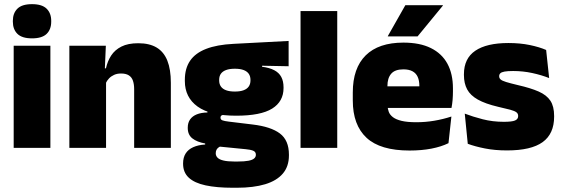

<svg xmlns="http://www.w3.org/2000/svg" viewBox="-20 -713 2712 926"><path d="M46 0V-492.5H223V0ZM134.5 -528Q86 -528 64 -549.8Q42 -571.5 42 -608.5V-612.5Q42 -649.5 64 -671.2Q86 -693 134.5 -693Q182.5 -693 204.8 -671.2Q227 -649.5 227 -612.5V-608.5Q227 -571 204.8 -549.5Q182.5 -528 134.5 -528Z M627 0V-283Q627 -306.5 621.2 -323.5Q615.5 -340.5 601.5 -349.5Q587.5 -358.5 563.5 -358.5Q545 -358.5 530.5 -352Q516 -345.5 505.8 -334.8Q495.5 -324 489.5 -310.5L462.5 -383.5H491Q498.5 -418 516.2 -445.2Q534 -472.5 565.8 -488.5Q597.5 -504.5 647 -504.5Q701 -504.5 735.8 -483.5Q770.5 -462.5 787.2 -420.2Q804 -378 804 -313.5V0ZM314.5 0V-492.5H490.5L485 -366L491.5 -348V0Z M1119 -155Q994 -155 932.8 -199.2Q871.5 -243.5 871.5 -322V-328Q871.5 -383 896.8 -420Q922 -457 974 -477.2Q1026 -497.5 1106 -501.5L1372 -515.5V-393.5L1244 -396V-391Q1279.5 -386.5 1302.5 -374.5Q1325.5 -362.5 1336.5 -342Q1347.5 -321.5 1347.5 -291.5V-288.5Q1347.5 -223.5 1292.5 -189.2Q1237.5 -155 1119 -155ZM1110 66H1126.5Q1159.5 66 1178.5 62.2Q1197.5 58.5 1205.8 51.2Q1214 44 1214 34V33Q1214 19 1200.8 13.8Q1187.5 8.5 1164.5 6.5L1017.5 -8L1055 -10.5Q1044.5 -8.5 1036.8 -3.8Q1029 1 1024.8 8.2Q1020.5 15.5 1020.5 25.5V26.5Q1020.5 38.5 1029.2 47.5Q1038 56.5 1057.8 61.2Q1077.5 66 1110 66ZM1102 192.5Q1025 192.5 971.5 181Q918 169.5 890.5 144Q863 118.5 863 77V75Q863 46.5 875.5 27Q888 7.5 912 -3.2Q936 -14 969.5 -16V-21Q930 -28 907.8 -45.5Q885.5 -63 885.5 -96V-97Q885.5 -121 896.8 -137Q908 -153 929.2 -161.5Q950.5 -170 980.5 -170.5V-190L1098 -160H1066.5Q1054.5 -160 1049 -156.5Q1043.5 -153 1043.5 -146V-145.5Q1043.5 -136 1053 -132.5Q1062.5 -129 1083 -126.5L1198.5 -112.5Q1286.5 -102 1330 -69.2Q1373.5 -36.5 1373.5 33V36.5Q1373.5 89.5 1344.2 124Q1315 158.5 1259 175.5Q1203 192.5 1122.5 192.5ZM1112.5 -271.5Q1138.5 -271.5 1155 -277.8Q1171.5 -284 1179.8 -296Q1188 -308 1188 -325V-328Q1188 -345 1179.8 -357Q1171.5 -369 1155 -375.2Q1138.5 -381.5 1112.5 -381.5Q1087 -381.5 1070.2 -375.2Q1053.5 -369 1045.2 -357.2Q1037 -345.5 1037 -328V-325Q1037 -308 1045.2 -296Q1053.5 -284 1070.2 -277.8Q1087 -271.5 1112.5 -271.5Z M1429.5 0V-659.5H1606.5V0Z M1955.5 13Q1814 13 1747.8 -48.5Q1681.5 -110 1681.5 -228.5V-267Q1681.5 -384.5 1743.8 -446Q1806 -507.5 1925.5 -507.5Q2005 -507.5 2058 -481.2Q2111 -455 2137.8 -405.8Q2164.5 -356.5 2164.5 -287V-271.5Q2164.5 -251.5 2162.8 -230.8Q2161 -210 2157.5 -192.5H1999Q2001 -223 2001.8 -250Q2002.5 -277 2002.5 -298.5Q2002.5 -324.5 1994.5 -342.2Q1986.5 -360 1969.5 -369.2Q1952.5 -378.5 1925.5 -378.5Q1885 -378.5 1866.8 -357.5Q1848.5 -336.5 1848.5 -298V-253.5L1849.5 -234.5V-203.5Q1849.5 -188 1855 -173.5Q1860.5 -159 1875.2 -147.8Q1890 -136.5 1917.2 -130Q1944.5 -123.5 1988 -123.5Q2032.5 -123.5 2075 -130.8Q2117.5 -138 2157 -151L2143 -22.5Q2108.5 -5.5 2060.8 3.8Q2013 13 1955.5 13ZM1775 -192.5V-296.5H2122V-192.5ZM1935 -688H2116V-686L1994 -537.5H1850.5V-539Z M2425.5 12.5Q2367 12.5 2319 3Q2271 -6.5 2236 -19.5L2221.5 -165Q2260.5 -150 2308.2 -137.8Q2356 -125.5 2410 -125.5Q2449.5 -125.5 2464.2 -132Q2479 -138.5 2479 -153V-154Q2479 -165 2470.5 -171.5Q2462 -178 2440.8 -183.8Q2419.5 -189.5 2382 -198Q2320.5 -212.5 2284.5 -232.8Q2248.5 -253 2233 -282Q2217.5 -311 2217.5 -351V-355Q2217.5 -431 2272.2 -468.2Q2327 -505.5 2432 -505.5Q2488.5 -505.5 2535.2 -495.8Q2582 -486 2614 -472L2628.5 -336.5Q2592 -351 2547 -360.8Q2502 -370.5 2455 -370.5Q2428 -370.5 2413.2 -367.8Q2398.5 -365 2393 -359.5Q2387.5 -354 2387.5 -346V-345Q2387.5 -336 2394.5 -329.8Q2401.5 -323.5 2421 -317.5Q2440.5 -311.5 2478 -302.5Q2539.5 -288.5 2578 -271.5Q2616.5 -254.5 2634.5 -227.2Q2652.5 -200 2652.5 -153.5V-150.5Q2652.5 -67.5 2597 -27.5Q2541.5 12.5 2425.5 12.5Z"/></svg>

Font: Anek Telugu ExtraBold
Style: Regular
Weight: 800
Designer: Omkar Bhoir (Telugu), Yesha Goshar (Latin)
Foundry: Ek Type
Version: Version 1.003